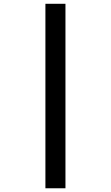

<svg xmlns="http://www.w3.org/2000/svg" viewBox="-20 -777 591 1024"><path d="M329.1 227.1H222.2V-756.8H329.1Z"/></svg>

Font: Open Sans Hebrew
Style: Bold
Weight: 700
Foundry: Ascender Corporation, Yanek Iontef
Version: Version 2.001;PS 002.001;hotconv 1.0.70;makeotf.lib2.5.58329